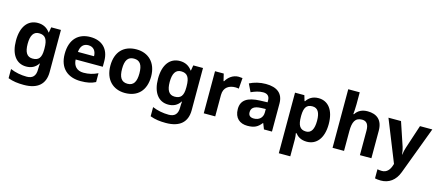

<svg xmlns="http://www.w3.org/2000/svg" viewBox="-62 -1463 5498 2406"><g transform="rotate(15 2686.5 -260.0)"><path d="M255 -556C124 -556 45 -451 45 -272C45 -95 122 10 251 10C316 10 369 -14 406 -71H410C408 -52 406 -26 406 -4V7C406 90 368 131 291 131C216 131 145 117 78 89V208C141 232 205 240 282 240C462 240 555 157 555 1V-546H429L417 -476H413C375 -529 322 -556 255 -556ZM302 -435C382 -435 416 -388 416 -271V-253C416 -145 380 -107 304 -107C231 -107 197 -161 197 -270C197 -380 232 -435 302 -435Z M936 -556C782 -556 678 -460 678 -269C678 -80 794 10 958 10C1042 10 1096 -2 1150 -29V-144C1089 -115 1035 -101 965 -101C881 -101 832 -152 829 -236H1181V-308C1181 -467 1087 -556 936 -556ZM937 -450C1007 -450 1040 -401 1041 -335H832C838 -414 879 -450 937 -450Z M1798 -274C1798 -455 1688 -556 1535 -556C1370 -556 1269 -455 1269 -274C1269 -92 1379 10 1532 10C1696 10 1798 -92 1798 -274ZM1421 -274C1421 -382 1454 -436 1533 -436C1613 -436 1646 -382 1646 -274C1646 -166 1613 -110 1534 -110C1454 -110 1421 -166 1421 -274Z M2098 -556C1967 -556 1888 -451 1888 -272C1888 -95 1965 10 2094 10C2159 10 2212 -14 2249 -71H2253C2251 -52 2249 -26 2249 -4V7C2249 90 2211 131 2134 131C2059 131 1988 117 1921 89V208C1984 232 2048 240 2125 240C2305 240 2398 157 2398 1V-546H2272L2260 -476H2256C2218 -529 2165 -556 2098 -556ZM2145 -435C2225 -435 2259 -388 2259 -271V-253C2259 -145 2223 -107 2147 -107C2074 -107 2040 -161 2040 -270C2040 -380 2075 -435 2145 -435Z M2859 -556C2786 -556 2728 -510 2696 -454H2689L2667 -546H2554V0H2703V-278C2703 -381 2777 -417 2854 -417C2867 -417 2888 -415 2898 -412L2909 -552C2897 -554 2874 -556 2859 -556Z M3212 -557C3135 -557 3061 -538 3003 -508L3052 -407C3103 -430 3153 -447 3206 -447C3259 -447 3291 -421 3291 -364V-340L3196 -337C3033 -331 2952 -279 2952 -163C2952 -45 3024 10 3121 10C3212 10 3255 -15 3302 -74H3306L3335 0H3439V-364C3439 -494 3358 -557 3212 -557ZM3233 -251 3291 -253V-208C3291 -138 3241 -99 3177 -99C3134 -99 3105 -116 3105 -162C3105 -214 3137 -248 3233 -251Z M3896 -556C3817 -556 3770 -519 3741 -475H3734L3713 -546H3592V240H3741V20C3741 -6 3738 -34 3733 -60H3741C3770 -24 3813 10 3892 10C4015 10 4102 -88 4102 -274C4102 -459 4019 -556 3896 -556ZM3848 -437C3918 -437 3950 -383 3950 -276C3950 -169 3918 -111 3850 -111C3767 -111 3741 -169 3741 -275V-291C3743 -389 3770 -437 3848 -437Z M4374 -605V-760H4225V0H4374V-257C4374 -373 4402 -437 4492 -437C4552 -437 4580 -397 4580 -319V0H4729V-356C4729 -496 4651 -556 4533 -556C4466 -556 4410 -532 4375 -476H4367C4369 -496 4374 -551 4374 -605Z M4804 -546 5021 -4 5012 23C4994 76 4959 120 4897 120C4874 120 4852 117 4838 114V232C4856 236 4880 240 4914 240C5018 240 5100 183 5142 70L5373 -546H5213L5112 -239C5102 -209 5095 -179 5091 -144H5088C5085 -179 5080 -209 5070 -239L4967 -546Z"/></g></svg>

Font: Noto Sans Malayalam
Style: Bold
Weight: 700
Designer: Jelle Bosma - Monotype Design Team
Foundry: Monotype Imaging Inc.
Version: Version 2.104